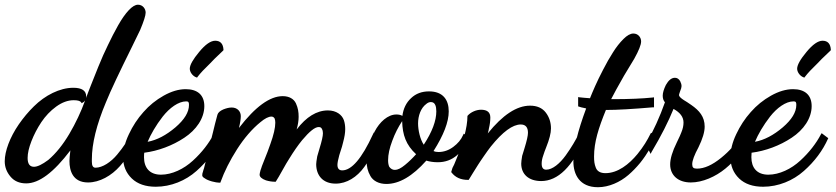

<svg xmlns="http://www.w3.org/2000/svg" viewBox="-36 -741 3512 807"><path d="M312 -310.1C315.4 -311.5 318.8 -314.5 321.8 -318.8C304.2 -270.5 282.2 -223.6 255.4 -178.2C228.5 -132.8 199.2 -96.2 167 -68.8C141.6 -49.8 121.6 -40 106.9 -40C88.9 -40 80.1 -52.2 80.1 -77.1C80.1 -96.7 85.4 -120.1 96.2 -147.9C106.9 -175.3 120.6 -201.7 137.7 -227.5C154.8 -252.9 175.3 -274.9 200.2 -293C225.1 -311 249.5 -319.8 273.9 -319.8C290.5 -319.8 300.8 -316.9 305.2 -311L307.1 -307.1ZM515.1 -180.2C502.9 -153.3 482.9 -123 456.5 -91.3C430.2 -59.6 395 -36.1 365.2 -36.1C355 -36.1 350.1 -44.4 350.1 -61V-71.8C350.1 -136.7 369.6 -216.8 409.2 -311C429.2 -360.4 465.8 -437.5 518.1 -543C535.2 -578.1 546.9 -602.1 553.2 -615.2C568.4 -651.4 576.2 -675.8 576.2 -688C576.2 -704.1 564 -721.2 543.9 -721.2C532.7 -721.2 519.5 -713.4 504.9 -697.8C490.2 -682.1 475.6 -661.1 460.4 -634.3C445.3 -607.4 431.2 -580.1 418 -552.2C404.3 -524.4 390.6 -493.7 377.4 -460.9C363.8 -427.7 353.5 -401.9 346.2 -382.8C338.9 -363.8 331.5 -345.7 325.2 -328.1C325.7 -330.1 326.2 -332.5 326.2 -335.9C326.2 -359.9 308.1 -372.1 272 -372.1C215.3 -372.1 153.3 -340.3 106.4 -293.9C83 -271 62 -245.6 43 -218.3C5.4 -163.6 -16.1 -105.5 -16.1 -63C-16.1 -39.6 -8.3 -18.1 7.8 1C23.4 20 45.4 29.8 74.2 29.8C128.4 29.8 189.9 -16.6 259.8 -108.9C257.3 -88.9 255.9 -73.7 255.9 -64C255.9 -23.4 270 25.9 334 25.9C382.8 25.9 432.6 -2.4 468.3 -43C503.4 -83.5 528.3 -123.5 543.9 -162.1L544.9 -164.1L518.1 -185.1Z M584.5 -145C597.7 -176.3 619.1 -213.9 647.9 -251C676.8 -287.6 713.9 -314.9 746.6 -314.9C756.3 -314.9 758.3 -311.5 758.3 -299.8C758.3 -269.5 739.3 -238.3 701.2 -205.6C662.6 -172.9 624 -152.3 584.5 -145ZM861.3 -175.8C842.3 -139.2 813 -100.6 774.9 -65.9C736.8 -30.8 687 -6.8 640.6 -6.8C592.3 -6.8 569.3 -36.6 569.3 -80.1C569.3 -88.9 569.8 -95.2 570.3 -99.1C628.4 -106.4 689 -128.9 738.8 -162.1C788.6 -194.8 822.8 -243.7 822.8 -294.9C822.8 -342.3 793.5 -366.2 744.6 -366.2C714.8 -366.2 684.1 -356.9 651.9 -338.9C619.6 -320.8 591.3 -297.9 566.9 -270C542 -242.2 522 -211.4 505.9 -177.2C489.3 -142.6 481.4 -110.4 481.4 -80.1C481.4 -43.9 493.7 -14.2 518.1 9.3C542 32.2 575.7 43.9 618.7 43.9C682.6 43.9 744.6 18.1 790 -22.5C835.4 -62.5 869.6 -108.9 891.6 -158.2L892.6 -160.2L864.7 -181.2ZM794.4 -418C806.2 -433.6 823.7 -452.1 846.7 -474.1C854 -482.4 872.6 -501 902.3 -528.8L903.3 -530.8V-532.2C901.9 -557.1 890.1 -569.8 868.7 -569.8C849.6 -569.8 827.1 -554.2 801.3 -522.9C774.9 -491.2 761.7 -467.8 761.7 -452.1C761.7 -438.5 772.9 -421.9 788.6 -416L792.5 -415Z M891.1 23.9C907.2 -20.5 930.2 -66.4 960.4 -113.8C990.7 -161.1 1023.4 -198.7 1058.1 -227.1C1077.1 -243.2 1092.8 -251 1105 -251C1110.4 -251 1114.7 -248.5 1118.2 -243.2C1120.1 -238.3 1121.1 -232.4 1121.1 -225.1C1121.1 -204.1 1114.3 -173.8 1100.1 -134.8C1096.7 -124.5 1092.8 -113.8 1088.4 -102.5C1079.6 -79.6 1068.4 -52.2 1064.9 -43C1064.5 -39.6 1059.6 -27.8 1059.1 -25.9C1056.6 -16.6 1055.2 -10.3 1055.2 -6.8C1055.2 2.4 1064 10.7 1082 17.1C1095.2 21 1107.9 22.9 1120.1 22.9H1123L1124 21C1130.4 11.2 1139.6 -4.4 1151.4 -25.9C1163.1 -46.9 1172.4 -63 1179.2 -73.2C1198.7 -105 1216.8 -130.9 1233.9 -151.9C1264.6 -188.5 1287.6 -207 1303.2 -207C1310.5 -207 1314.9 -204.6 1316.9 -199.2C1319.8 -194.3 1321.3 -188.5 1321.3 -181.2C1321.3 -168.9 1316.4 -147.5 1307.1 -117.2C1305.2 -109.9 1299.3 -91.8 1297.4 -84C1294.4 -66.9 1293 -56.2 1293 -50.8C1293 -4.4 1320.3 30.8 1375 30.8C1421.4 30.8 1464.4 3.4 1495.1 -39.1C1525.9 -81.5 1542.5 -114.3 1558.1 -153.8L1559.1 -155.8L1535.2 -184.1L1531.2 -175.8C1484.9 -75.2 1441.9 -24.9 1402.3 -24.9C1389.2 -24.9 1382.3 -32.7 1382.3 -47.9C1382.3 -56.2 1384.8 -69.8 1390.1 -88.9C1399.9 -118.7 1405.3 -136.7 1406.2 -143.1C1412.1 -165 1415 -183.1 1415 -198.2C1415 -212.4 1413.1 -225.1 1409.2 -236.3C1401.4 -258.3 1377.9 -276.9 1342.3 -276.9C1295.4 -276.9 1251.5 -250 1210.9 -196.8C1216.3 -215.8 1219.2 -233.9 1219.2 -250C1219.2 -270 1216.8 -286.6 1208 -306.2C1199.2 -325.2 1179.7 -336.9 1152.3 -336.9C1098.1 -336.9 1037.1 -292.5 968.3 -203.1C973.6 -224.6 976.1 -241.2 976.1 -252.9C976.1 -272.5 961.9 -289.1 938 -289.1C926.8 -289.1 915 -286.1 901.9 -280.8C888.7 -274.9 880.4 -267.6 877.9 -258.8C871.1 -233.9 864.7 -209 858.9 -184.1C847.7 -138.7 840.3 -111.3 837.9 -101.1C835.4 -89.8 830.1 -66.9 821.3 -33.2C820.8 -31.2 817.4 -22.9 816.9 -19C814.9 -14.2 814 -9.3 814 -3.9C814 0.5 817.9 4.9 825.2 8.8C831.1 13.2 840.8 17.6 854.5 21.5C867.7 24.9 878.4 26.9 886.2 26.9H890.1Z M1600.1 -40C1596.7 -47.4 1595.2 -56.6 1595.2 -67.9C1595.2 -91.3 1601.1 -118.7 1612.8 -149.4C1624 -180.2 1638.2 -207.5 1654.3 -231.9C1655.8 -173.8 1670.4 -131.8 1712.9 -92.8C1698.7 -76.7 1683.6 -62 1666.5 -47.9C1649.4 -33.7 1635.3 -26.9 1624 -26.9C1614.3 -26.9 1606.4 -31.2 1600.1 -40ZM1745.1 -132.8C1730 -154.8 1721.2 -193.4 1721.2 -222.2C1721.2 -253.9 1732.4 -287.1 1755.9 -304.2C1762.2 -309.6 1768.6 -312 1774.9 -312C1784.2 -312 1790.5 -307.6 1793.9 -298.8C1796.4 -293 1797.9 -284.2 1797.9 -272.9C1797.9 -233.4 1780.3 -186.5 1745.1 -132.8ZM1910.2 -172.9C1901.9 -153.8 1888.2 -137.7 1869.1 -123.5C1850.1 -109.4 1829.1 -102.1 1807.1 -102.1C1798.3 -102.1 1791.5 -103.5 1786.1 -106C1828.6 -172.9 1850.1 -228.5 1850.1 -272.9C1850.1 -321.8 1825.7 -356.9 1767.1 -356.9C1737.3 -356.9 1711.9 -347.7 1691.9 -328.6C1671.4 -309.6 1659.2 -284.7 1655.3 -253.9C1648.9 -257.8 1640.6 -259.8 1629.9 -259.8C1594.2 -259.8 1559.6 -228.5 1538.6 -188C1517.6 -147 1504.9 -100.1 1504.9 -64.9C1504.9 -41.5 1509.3 -21 1521 -1C1532.2 19 1556.2 32.2 1587.9 32.2C1642.1 32.2 1697.8 -0.5 1755.9 -65.9C1770 -61.5 1786.1 -59.1 1804.2 -59.1C1835 -59.1 1862.3 -68.8 1885.3 -88.9C1908.2 -108.4 1925.8 -131.8 1938 -159.2L1939 -161.1L1913.1 -179.2Z M1861.8 -16.1C1877.9 4.9 1900.9 15.1 1931.2 15.1H1934.1L1935.1 13.2C1936 11.7 1941.4 3.4 1950.7 -12.2C1960 -27.3 1967.8 -39.6 1973.6 -48.8C1979 -57.6 1987.3 -69.3 1997.6 -84.5C2007.8 -99.6 2017.6 -112.8 2026.9 -125C2076.7 -187 2118.7 -217.8 2152.8 -217.8C2172.9 -217.8 2183.1 -206.1 2183.1 -183.1C2183.1 -170.9 2178.2 -149.4 2168.9 -119.1C2167 -111.3 2160.6 -93.3 2158.7 -85.9C2156.2 -70.8 2154.8 -60.1 2154.8 -53.2C2154.8 -8.8 2186 20 2238.8 20C2309.1 20 2370.6 -40.5 2422.9 -161.1L2423.8 -163.1L2398.9 -182.1L2396 -176.8C2382.8 -150.9 2366.7 -122.6 2341.8 -87.9C2316.4 -52.7 2285.6 -27.8 2259.8 -27.8C2247.1 -27.8 2240.7 -36.1 2240.7 -53.2C2240.7 -63.5 2242.7 -74.7 2247.1 -86.9C2250.5 -98.1 2254.9 -109.9 2259.8 -122.1C2272.9 -154.8 2279.8 -181.2 2279.8 -201.2C2279.8 -226.6 2272.5 -249 2257.8 -268.1C2243.2 -287.1 2221.2 -296.9 2191.9 -296.9C2135.7 -296.9 2076.7 -257.8 2014.2 -180.2C2016.6 -189 2018.6 -195.8 2019 -201.2C2022.9 -217.3 2024.9 -232.9 2024.9 -247.1C2024.9 -269 2011.7 -279.8 1985.8 -279.8C1964.8 -279.8 1941.9 -269 1929.7 -254.9L1928.7 -253.9V-252.9C1928.7 -205.1 1910.2 -137.2 1873 -49.8C1871.6 -46.4 1867.2 -38.6 1865.7 -35.2C1863.3 -26.9 1861.3 -21.5 1860.8 -19V-17.1Z M2397 -293C2404.3 -290.5 2410.6 -288.6 2415 -288.1C2417.5 -287.6 2425.3 -285.6 2427.7 -285.2C2392.1 -189.5 2374 -115.2 2374 -62C2374 -9.3 2398.9 45.9 2477.1 45.9C2523.4 45.9 2570.3 24.4 2605 -5.4C2622.1 -20 2638.7 -37.1 2654.8 -56.6C2686 -95.7 2705.1 -130.9 2720.7 -166L2721.7 -168L2700.7 -183.1L2697.8 -178.2C2684.6 -151.4 2668.5 -124.5 2643.6 -93.8C2607.9 -50.3 2560.5 -13.2 2508.8 -13.2C2487.8 -13.2 2474.1 -21 2468.3 -36.1C2462.4 -51.3 2460.9 -63 2460.9 -83C2460.9 -143.6 2479.5 -202.1 2510.7 -278.8C2558.6 -278.8 2624.5 -282.7 2709 -290H2712.9V-332L2707 -331.1C2664.1 -326.7 2608.9 -324.2 2541 -324.2H2532.7C2543.5 -345.7 2561.5 -378.4 2586.9 -422.9C2614.3 -467.8 2628.4 -491.7 2629.9 -494.1C2648.9 -528.3 2658.7 -552.7 2658.7 -566.9C2658.7 -583 2647 -600.1 2626 -600.1C2613.8 -600.1 2599.6 -592.3 2584.5 -577.1C2568.8 -561.5 2554.2 -543 2540.5 -521C2526.4 -499 2512.7 -475.1 2499 -448.2C2471.2 -395 2455.1 -356 2443.8 -328.1C2424.3 -329.6 2409.7 -330.6 2399.9 -332L2394 -333V-293.9Z M2702.6 -102.1C2742.7 -169.4 2773.4 -230 2794.9 -283.2C2822.8 -268.1 2836.9 -249 2836.9 -226.1C2836.9 -212.9 2834 -199.2 2827.6 -184.1C2825.7 -178.2 2819.3 -164.1 2808.6 -142.1C2790 -104.5 2780.8 -73.7 2780.8 -49.8C2780.8 -4.9 2813.5 25.9 2867.7 25.9C2917 25.9 2971.7 1.5 3012.7 -32.2C3053.7 -65.9 3086.4 -106.9 3103.5 -144L3104.5 -146L3072.8 -168.9L3069.8 -164.1C3056.6 -136.2 3031.7 -107.4 2995.1 -77.6C2958 -47.4 2924.3 -32.2 2893.6 -32.2C2878.4 -32.2 2873.5 -37.1 2873.5 -50.8C2873.5 -65.9 2882.3 -89.4 2899.9 -122.1C2917 -157.2 2925.8 -186 2925.8 -209C2925.8 -250.5 2903.3 -276.4 2869.6 -299.8C2866.2 -302.2 2860.4 -306.2 2851.6 -312C2842.3 -317.4 2835.9 -321.8 2832.5 -324.2C2822.8 -331.1 2817.9 -336.9 2817.9 -341.8C2817.9 -342.8 2818.4 -345.2 2819.8 -349.1L2822.8 -357.9C2826.7 -367.2 2828.6 -374 2828.6 -378.9C2828.6 -385.3 2826.7 -392.1 2822.8 -399.9C2817.4 -409.2 2810.1 -414.1 2800.8 -414.1C2786.6 -414.1 2773.9 -403.8 2762.7 -383.8C2753.9 -365.7 2749.5 -350.6 2749.5 -338.9C2749.5 -327.6 2752.4 -318.4 2758.8 -311C2737.8 -251 2710.9 -191.9 2678.7 -134.8V-132.8L2698.7 -94.2Z M3137.2 -145C3150.4 -176.3 3171.9 -213.9 3200.7 -251C3229.5 -287.6 3266.6 -314.9 3299.3 -314.9C3309.1 -314.9 3311 -311.5 3311 -299.8C3311 -269.5 3292 -238.3 3253.9 -205.6C3215.3 -172.9 3176.8 -152.3 3137.2 -145ZM3414.1 -175.8C3395 -139.2 3365.7 -100.6 3327.6 -65.9C3289.6 -30.8 3239.7 -6.8 3193.4 -6.8C3145 -6.8 3122.1 -36.6 3122.1 -80.1C3122.1 -88.9 3122.6 -95.2 3123 -99.1C3181.2 -106.4 3241.7 -128.9 3291.5 -162.1C3341.3 -194.8 3375.5 -243.7 3375.5 -294.9C3375.5 -342.3 3346.2 -366.2 3297.4 -366.2C3267.6 -366.2 3236.8 -356.9 3204.6 -338.9C3172.4 -320.8 3144 -297.9 3119.6 -270C3094.7 -242.2 3074.7 -211.4 3058.6 -177.2C3042 -142.6 3034.2 -110.4 3034.2 -80.1C3034.2 -43.9 3046.4 -14.2 3070.8 9.3C3094.7 32.2 3128.4 43.9 3171.4 43.9C3235.4 43.9 3297.4 18.1 3342.8 -22.5C3388.2 -62.5 3422.4 -108.9 3444.3 -158.2L3445.3 -160.2L3417.5 -181.2ZM3347.2 -418C3358.9 -433.6 3376.5 -452.1 3399.4 -474.1C3406.7 -482.4 3425.3 -501 3455.1 -528.8L3456.1 -530.8V-532.2C3454.6 -557.1 3442.9 -569.8 3421.4 -569.8C3402.3 -569.8 3379.9 -554.2 3354 -522.9C3327.6 -491.2 3314.5 -467.8 3314.5 -452.1C3314.5 -438.5 3325.7 -421.9 3341.3 -416L3345.2 -415Z"/></svg>

Font: Dancing Script
Style: Regular
Weight: 800
Designer: Pablo Impallari
Foundry: Pablo Impallari
Version: Version 2.001